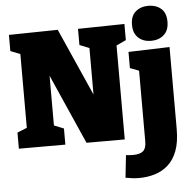

<svg xmlns="http://www.w3.org/2000/svg" viewBox="-66 -875 1184 1185"><g transform="rotate(-5 526.5 -282.0)"><path d="M452 -705 740 -710V-610L680 -582V0H443L252 -432V-124L312 -100V0H24V-100L84 -124V-581L24 -605V-705L327 -710L512 -293V-581L452 -605ZM748 245Q726 245 706.5 242.5Q687 240 664 236L679 97Q703 100 722 100Q766 100 785.5 83Q805 66 805 23V-415L750 -436V-536L1005 -544V-36Q1005 45 984.5 99Q964 153 928 185Q892 217 845.5 231Q799 245 748 245ZM896 -592Q847 -592 816.5 -620Q786 -648 786 -700Q786 -755 817.5 -782Q849 -809 897 -809Q944 -809 975 -782.5Q1006 -756 1006 -701Q1006 -647 974.5 -619.5Q943 -592 896 -592Z"/></g></svg>

Font: Bitter Black
Style: Regular
Weight: 900
Designer: Sol Matas, and Bitter project Authors
Foundry: Sol Matas
Version: Version 2.001